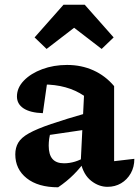

<svg xmlns="http://www.w3.org/2000/svg" viewBox="-20 -785 591 816"><path d="M437 9Q400 9 367.5 -16.5Q335 -42 323 -94L337 -378Q266 -426 163 -426Q147 -426 131.5 -424.5Q116 -423 101 -420L184 -459L162 -304Q108 -306 80 -324.5Q52 -343 52 -375Q52 -412 81.5 -442.5Q111 -473 159.5 -491Q208 -509 265 -509Q326 -509 377 -486Q428 -463 465 -419V-100L551 -110Q551 -75 535.5 -48Q520 -21 494.5 -6Q469 9 437 9ZM227 11Q142 11 93.5 -27.5Q45 -66 45 -129Q45 -157 57.5 -178.5Q70 -200 103 -218.5Q136 -237 197.5 -258Q259 -279 357 -307V-236L153 -206L196 -225Q191 -210 189 -195Q187 -180 187 -166Q187 -128 203 -109.5Q219 -91 252 -91Q275 -91 298.5 -98Q322 -105 348 -121V-109Q323 -73 293.5 -43.5Q264 -14 227 11ZM340 -765 463 -626 412 -577 295 -667 178 -577 127 -626 250 -765Z"/></svg>

Font: Piazzolla Thin ExtraBold
Style: Regular
Weight: 800
Version: Version 2.005